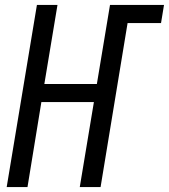

<svg xmlns="http://www.w3.org/2000/svg" viewBox="-20 -755 682 775"><path d="M7 0 129 -735H212L159 -416H371L424 -735H642L630 -662H495L386 0H302L359 -343H147L91 0Z"/></svg>

Font: Iosevka SS04 Extended
Style: Italic
Weight: 400
Width: 7
Italic angle: -9°
Monospace: yes
Designer: Belleve Invis
Foundry: Belleve Invis
Version: Version 19.0.0; ttfautohint (v1.8.4)